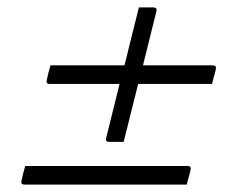

<svg xmlns="http://www.w3.org/2000/svg" viewBox="-20 -597 640 517"><path d="M116 -421H315Q322 -447 327 -469L354 -577H393Q404 -577 401 -566Q392 -530 383 -493.5Q374 -457 365 -421H553Q564 -421 561 -410Q559 -400 556 -390.5Q553 -381 551 -371H352Q342 -332 332.5 -293Q323 -254 313 -215H274Q263 -215 266 -226Q275 -262 284 -298.5Q293 -335 302 -371H114Q103 -371 106 -382Q108 -392 110.5 -401.5Q113 -411 116 -421ZM48 -150H485Q496 -150 493 -139Q491 -129 488 -119.5Q485 -110 483 -100H46Q35 -100 38 -111Q40 -121 42.5 -130.5Q45 -140 48 -150Z"/></svg>

Font: Recursive Sn Lnr St Lt
Style: Italic
Weight: 300
Italic angle: -15°
Version: Version 1.079;hotconv 1.0.112;makeotfexe 2.5.65598; ttfautoh